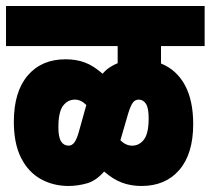

<svg xmlns="http://www.w3.org/2000/svg" viewBox="-20 -642 700 638"><path d="M0 -489V-622H660V-489H515V-431Q567 -410 594.5 -359Q622 -308 622 -230Q622 -131 576 -77.5Q530 -24 450 -24Q415 -24 385.5 -35Q356 -46 326 -72Q299 -41 268 -32.5Q237 -24 208 -24Q157 -24 115.5 -47Q74 -70 50 -117.5Q26 -165 26 -237Q26 -337 72 -391Q118 -445 198 -445Q233 -445 261.5 -434.5Q290 -424 321 -397Q332 -410 345 -418.5Q358 -427 371 -432V-489ZM381 -179 380 -176Q398 -158 419 -158Q443 -158 458.5 -178.5Q474 -199 474 -249Q474 -283 465 -297Q456 -311 441 -311Q429 -311 421.5 -301Q414 -291 406 -265ZM174 -219Q174 -186 183 -172Q192 -158 208 -158Q219 -158 227 -168.5Q235 -179 242 -204L266 -290Q267 -292 267 -293Q249 -311 229 -311Q205 -311 189.5 -290.5Q174 -270 174 -219Z"/></svg>

Font: Noto Sans ExtraCondensed Black
Style: Regular
Weight: 900
Width: 2
Designer: Monotype Design Team
Foundry: Monotype Imaging Inc.
Version: Version 2.013; ttfautohint (v1.8.4.7-5d5b)